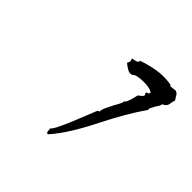

<svg xmlns="http://www.w3.org/2000/svg" viewBox="-110 -928 619 619"><g transform="rotate(45 200.0 -618.0)"><path d="M390 -788Q387 -781 385.5 -768.5Q384 -756 369 -750Q369 -746 366 -740.5Q363 -735 359 -730Q355 -722 351.5 -715.5Q348 -709 350 -705Q328 -674 307 -637.5Q286 -601 268 -565Q250 -528 226 -488.5Q202 -449 177 -421Q171 -421 170 -427Q169 -433 169 -438Q169 -440 169 -441Q172 -440 181 -457Q190 -474 200.5 -499Q211 -524 220.5 -548.5Q230 -573 236 -587Q237 -587 238 -589Q240 -591 243 -590Q242 -598 248.5 -612Q255 -626 262 -639Q268 -649 272 -657.5Q276 -666 276 -671Q279 -670 283 -679.5Q287 -689 289.5 -699.5Q292 -710 293 -714Q294 -715 295 -716Q300 -719 306 -725Q312 -731 305 -737Q306 -742 311 -743Q316 -744 316 -750Q308 -757 289.5 -758.5Q271 -760 254.5 -757.5Q238 -755 236 -750Q226 -744 213.5 -751Q201 -758 194 -765Q194 -765 194 -765Q196 -767 198 -772.5Q200 -778 195 -785Q200 -787 209.5 -788.5Q219 -790 220 -799Q249 -809 278.5 -814Q308 -819 342 -814Q345 -810 349.5 -810Q354 -810 359 -811Q365 -812 368 -812Q377 -810 381.5 -801.5Q386 -793 390 -788Z"/></g></svg>

Font: Yuji Boku
Style: Regular
Weight: 400
Designer: Kataoka Yuji
Foundry: Kinuta Font Factory
Version: Version 3.002